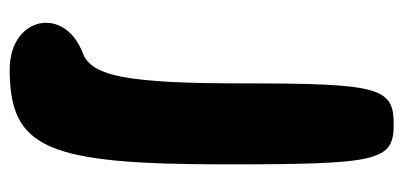

<svg xmlns="http://www.w3.org/2000/svg" viewBox="-238 -352 832 396"><g transform="rotate(90 178.0 -154.0)"><path d="M152 -242C152 -4 138 73 90 91C-10 129 15 242 123 242C286 242 319 167 319 -204C319 -521 312 -550 236 -550C161 -550 152 -521 152 -242Z"/></g></svg>

Font: Hussar Skorodowane
Style: Bold
Weight: 700
Foundry: Cannot Into Space Fonts
Version: Version 0.892